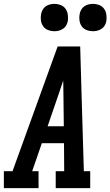

<svg xmlns="http://www.w3.org/2000/svg" viewBox="-42 -976 573 996"><path d="M-22 0V-88H23L257 -735H374L381 -490L393 -88H426V0H247V-88H291L290 -233H175L125 -88H158V0ZM205 -321H289L287 -490Q287 -507 286.5 -524Q286 -541 286 -558Q280 -541 274.5 -524Q269 -507 263 -490ZM440 -814Q423 -814 407.5 -820Q392 -826 382.5 -839Q373 -852 370.5 -868.5Q368 -885 371 -902Q373 -914 379 -925Q385 -936 395 -943Q405 -950 417 -953Q429 -956 440 -956Q457 -956 472.5 -950Q488 -944 497.5 -931Q507 -918 509.5 -901.5Q512 -885 510 -868Q508 -856 502 -845Q496 -834 485.5 -827Q475 -820 463.5 -817Q452 -814 440 -814ZM240 -814Q223 -814 207.5 -820Q192 -826 182.5 -839Q173 -852 170.5 -868.5Q168 -885 171 -902Q173 -914 179 -925Q185 -936 195 -943Q205 -950 217 -953Q229 -956 240 -956Q257 -956 272.5 -950Q288 -944 297.5 -931Q307 -918 309.5 -901.5Q312 -885 310 -868Q308 -856 302 -845Q296 -834 285.5 -827Q275 -820 263.5 -817Q252 -814 240 -814Z"/></svg>

Font: Iosevka Slab Semibold
Style: Italic
Weight: 600
Italic angle: -9°
Monospace: yes
Designer: Belleve Invis
Foundry: Belleve Invis
Version: Version 11.1.1; ttfautohint (v1.8.3)